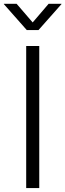

<svg xmlns="http://www.w3.org/2000/svg" viewBox="-54 -963 335 983"><path d="M147 -727.5V0H80.1V-727.5ZM31.2 -943.4 113.3 -848.1 194.8 -943.4H260.7V-941.9L143.1 -809.1H83L-34.2 -941.9V-943.4Z"/></svg>

Font: Inter 28pt Light
Style: Regular
Weight: 300
Designer: Rasmus Andersson
Foundry: rsms
Version: Version 4.001;git-66647c0bb